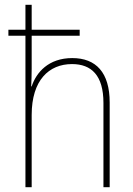

<svg xmlns="http://www.w3.org/2000/svg" viewBox="-20 -780 555 800"><path d="M112 -760H86V-656H15V-631H86V0H112V-301C112 -446 184 -513 280 -513C361 -513 411 -466 411 -351V0H437V-353C437 -478 380 -538 281 -538C182 -538 131 -478 112 -420H110C111 -446 112 -464 112 -495V-631H312V-656H112Z"/></svg>

Font: Noto Sans Georgian SemiCondensed Thin
Style: Regular
Weight: 100
Width: 4
Designer: Monotype Design Team, Akaki Razmadze
Foundry: Google LLC
Version: Version 2.005